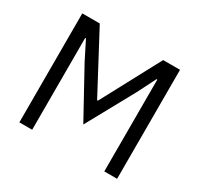

<svg xmlns="http://www.w3.org/2000/svg" viewBox="-147 -882 1107 1065"><g transform="rotate(30 406.0 -349.0)"><path d="M637 -588H632L573 -471L406 -167L239 -471L180 -588H175V0H93V-698H205L405 -322H410L611 -698H719V0H637Z"/></g></svg>

Font: IBM Plex Sans
Style: Regular
Weight: 400
Designer: Mike Abbink, Paul van der Laan, Pieter van Rosmalen
Foundry: Bold Monday
Version: Version 3.005